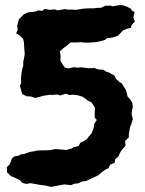

<svg xmlns="http://www.w3.org/2000/svg" viewBox="-20 -648 573 760"><path d="M182 92 167 88 150 85 139 84 124 81 100 77 85 80 68 76 60 66 42 57 23 49 8 34 7 14 17 4 23 -8 27 -21 35 -28 57 -33 63 -38 70 -37 88 -43 100 -47 114 -49 126 -52 150 -53H164L181 -54L197 -58L225 -56L242 -54L247 -56L264 -60L270 -65L291 -70L298 -83L311 -89L325 -98L331 -107L343 -121L351 -143L353 -158L363 -173L355 -183V-204L356 -221L350 -231L342 -243L327 -250L320 -256L307 -265L288 -271L268 -273L255 -272L240 -277L219 -270L207 -274L185 -272L178 -273L152 -269L138 -265L120 -260L102 -266L86 -267L69 -275L65 -286L59 -307L64 -321L63 -340L65 -357L68 -375L72 -388V-404L75 -417L78 -435L76 -456L75 -478L72 -493L59 -507L44 -516L50 -530L48 -546L55 -572L70 -587L74 -591L90 -599L120 -602L130 -607L148 -605L157 -613L176 -609L196 -611L209 -607L235 -612L247 -610H265L281 -609L304 -613L315 -614L330 -615H351L368 -617H380L396 -625L416 -626L426 -623L454 -628L467 -627L484 -621L499 -613L502 -606L513 -600L508 -580L514 -563L507 -556L499 -545V-538L482 -534L466 -527L455 -515L449 -508L438 -503L423 -499L404 -497L395 -490L380 -485L364 -482L342 -480L321 -479L300 -481L282 -480H259L243 -466L233 -459L217 -445L220 -428L219 -411L220 -405L228 -393L236 -381L252 -377L271 -382L290 -380L299 -382L330 -378H339L353 -379L369 -373L389 -372L399 -365L414 -360L420 -356L434 -348L439 -336L452 -324L462 -318L471 -304L479 -291L481 -283L485 -266L494 -256L503 -243L506 -226L502 -209L501 -196L506 -176L499 -155L495 -145L490 -117V-104L475 -90L477 -71L463 -56L455 -43L449 -29L436 -18L434 -4L416 4L409 18L396 24L381 35L369 46L356 52L336 61L320 69L306 70L288 78L275 79L261 85L235 82L217 85Z"/></svg>

Font: Winky Rough SemiBold
Style: Italic
Weight: 600
Italic angle: -8.97852°
Designer: Simon Atzbach
Foundry: typofactur
Version: Version 1.206; ttfautohint (v1.8.4.7-5d5b)